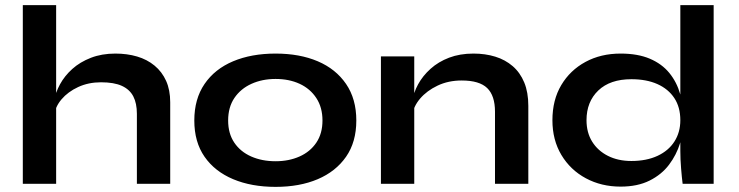

<svg xmlns="http://www.w3.org/2000/svg" viewBox="-20 -717 2884 749"><path d="M514 0V-273Q514 -314 500 -341Q486 -368 455.5 -382Q425 -396 374 -396Q325 -396 285 -377.5Q245 -359 220 -329.5Q195 -300 192 -267L191 -322Q196 -355 214 -388Q232 -421 262 -448Q292 -475 334.5 -491.5Q377 -508 430 -508Q476 -508 515 -496.5Q554 -485 583 -461Q612 -437 628 -401.5Q644 -366 644 -318V0ZM69 0V-697H199V0Z M1055 12Q961 12 889.5 -18Q818 -48 778 -105.5Q738 -163 738 -247Q738 -331 778 -389.5Q818 -448 889.5 -478Q961 -508 1055 -508Q1149 -508 1219.5 -478Q1290 -448 1330 -389.5Q1370 -331 1370 -247Q1370 -163 1330 -105.5Q1290 -48 1219.5 -18Q1149 12 1055 12ZM1055 -88Q1107 -88 1148.5 -106.5Q1190 -125 1214 -160.5Q1238 -196 1238 -247Q1238 -298 1214 -334.5Q1190 -371 1149 -390Q1108 -409 1055 -409Q1003 -409 961 -390Q919 -371 894.5 -335Q870 -299 870 -247Q870 -196 894 -160.5Q918 -125 960 -106.5Q1002 -88 1055 -88Z M1466 -497H1596V0H1466ZM1827 -508Q1873 -508 1912 -496Q1951 -484 1980 -459Q2009 -434 2025 -395.5Q2041 -357 2041 -304V0H1911V-281Q1911 -344 1880.5 -373.5Q1850 -403 1781 -403Q1729 -403 1687 -383Q1645 -363 1619 -332.5Q1593 -302 1589 -269L1588 -320Q1593 -355 1611 -388Q1629 -421 1659.5 -448.5Q1690 -476 1732 -492Q1774 -508 1827 -508Z M2401 11Q2326 11 2265.5 -21.5Q2205 -54 2170 -112.5Q2135 -171 2135 -248Q2135 -327 2169.5 -385Q2204 -443 2264 -475.5Q2324 -508 2401 -508Q2468 -508 2515 -488Q2562 -468 2591 -432.5Q2620 -397 2633.5 -350Q2647 -303 2647 -248Q2647 -204 2633 -158.5Q2619 -113 2590 -74.5Q2561 -36 2514 -12.5Q2467 11 2401 11ZM2443 -89Q2502 -89 2545 -109Q2588 -129 2611 -165Q2634 -201 2634 -248Q2634 -299 2610.5 -334.5Q2587 -370 2544.5 -389Q2502 -408 2443 -408Q2360 -408 2314 -364Q2268 -320 2268 -248Q2268 -200 2290 -164.5Q2312 -129 2351.5 -109Q2391 -89 2443 -89ZM2634 -697H2764V0H2643Q2640 -23 2637 -59.5Q2634 -96 2634 -128Z"/></svg>

Font: Syne
Style: Bold
Weight: 700
Designer: Lucas Descroix
Foundry: Bonjour Monde
Version: Version 2.200